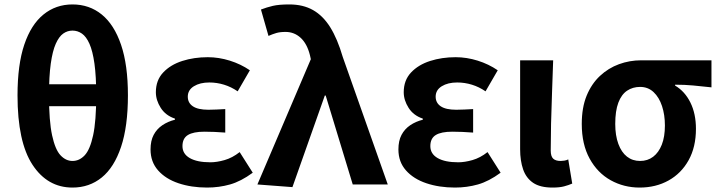

<svg xmlns="http://www.w3.org/2000/svg" viewBox="-20 -832 3242 866"><path d="M307 14Q194 14 126.5 -89Q59 -192 59 -402Q59 -540 89.5 -630.5Q120 -721 176 -766.5Q232 -812 307 -812Q383 -812 439 -766.5Q495 -721 526 -630Q557 -539 557 -402Q557 -262 526 -169.5Q495 -77 439 -31.5Q383 14 307 14ZM307 -106Q338 -106 362 -131.5Q386 -157 400 -221.5Q414 -286 414 -402Q414 -488 406 -545Q398 -602 383.5 -634.5Q369 -667 349.5 -680.5Q330 -694 307 -694Q284 -694 265 -680.5Q246 -667 231.5 -634.5Q217 -602 209 -545Q201 -488 201 -402Q201 -286 215 -221.5Q229 -157 253 -131.5Q277 -106 307 -106ZM137 -353V-452H478V-353Z M914 14Q843 14 785 -5.5Q727 -25 693 -63.5Q659 -102 659 -158Q659 -197 673 -223.5Q687 -250 712 -267Q737 -284 769 -292V-297Q727 -311 705 -345.5Q683 -380 683 -416Q683 -470 716 -505Q749 -540 802 -557Q855 -574 917 -574Q967 -574 1016.5 -558.5Q1066 -543 1107 -515L1052 -420Q1023 -440 990.5 -450Q958 -460 924 -460Q882 -460 854.5 -443Q827 -426 827 -396Q827 -368 850 -352.5Q873 -337 920 -337Q937 -337 957 -338Q977 -339 996 -340V-234Q971 -236 947.5 -237Q924 -238 902 -238Q852 -238 827.5 -223Q803 -208 803 -173Q803 -138 836 -119Q869 -100 929 -100Q958 -100 993 -110Q1028 -120 1061 -146L1120 -53Q1067 -14 1017.5 0Q968 14 914 14Z M1299 12 1141 0 1382 -565 1378 -583Q1365 -635 1336 -661.5Q1307 -688 1268 -688Q1243 -688 1226 -683Q1209 -678 1191 -670L1157 -789Q1183 -799 1210.5 -805.5Q1238 -812 1285 -812Q1347 -812 1392 -786.5Q1437 -761 1469.5 -709Q1502 -657 1526 -575L1729 0H1571L1449 -401H1445Z M2032 14Q1961 14 1903 -5.5Q1845 -25 1811 -63.5Q1777 -102 1777 -158Q1777 -197 1791 -223.5Q1805 -250 1830 -267Q1855 -284 1887 -292V-297Q1845 -311 1823 -345.5Q1801 -380 1801 -416Q1801 -470 1834 -505Q1867 -540 1920 -557Q1973 -574 2035 -574Q2085 -574 2134.5 -558.5Q2184 -543 2225 -515L2170 -420Q2141 -440 2108.5 -450Q2076 -460 2042 -460Q2000 -460 1972.5 -443Q1945 -426 1945 -396Q1945 -368 1968 -352.5Q1991 -337 2038 -337Q2055 -337 2075 -338Q2095 -339 2114 -340V-234Q2089 -236 2065.5 -237Q2042 -238 2020 -238Q1970 -238 1945.5 -223Q1921 -208 1921 -173Q1921 -138 1954 -119Q1987 -100 2047 -100Q2076 -100 2111 -110Q2146 -120 2179 -146L2238 -53Q2185 -14 2135.5 0Q2086 14 2032 14Z M2472 14Q2416 14 2384.5 -7.5Q2353 -29 2339.5 -68Q2326 -107 2326 -159V-560H2475Q2473 -492 2470 -417.5Q2467 -343 2465.5 -274Q2464 -205 2464 -153Q2464 -127 2475 -116.5Q2486 -106 2509 -106Q2516 -106 2525.5 -107.5Q2535 -109 2543 -113L2561 -4Q2545 3 2524.5 8.5Q2504 14 2472 14Z M2865 14Q2794 14 2734.5 -19Q2675 -52 2639.5 -116.5Q2604 -181 2604 -273Q2604 -347 2626 -400.5Q2648 -454 2686 -489.5Q2724 -525 2772 -542.5Q2820 -560 2872 -560H3189V-438Q3143 -443 3106 -446.5Q3069 -450 3025 -450V-446Q3069 -420 3094 -369.5Q3119 -319 3119 -251Q3119 -169 3086 -109.5Q3053 -50 2995.5 -18Q2938 14 2865 14ZM2867 -106Q2901 -106 2926 -125Q2951 -144 2965 -179.5Q2979 -215 2979 -266Q2979 -314 2966 -353.5Q2953 -393 2928 -416.5Q2903 -440 2867 -440Q2834 -440 2808.5 -423Q2783 -406 2769 -369Q2755 -332 2755 -273Q2755 -221 2769 -183Q2783 -145 2808 -125.5Q2833 -106 2867 -106Z"/></svg>

Font: Noto Sans KR
Style: Bold
Weight: 700
Designer: Ryoko NISHIZUKA  (kana, bopomofo & ideographs); Paul D. Hunt (Latin, Greek & Cyrillic); Sandoll Communications , Soo-you
Foundry: Adobe
Version: Version 2.004-H2;hotconv 1.0.118;makeotfexe 2.5.65603